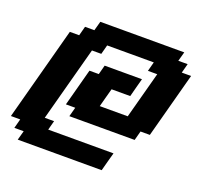

<svg xmlns="http://www.w3.org/2000/svg" viewBox="-146 -917 1271 1209"><g transform="rotate(20 490.0 -312.5)"><path d="M91.3 125H653.8Q659.2 104 670.4 62.5Q681.6 21 687.5 0H250L266.6 -62.5H204.1Q226.6 -146 271.2 -312.7Q315.9 -479.5 338.4 -562.5H400.9L417.5 -625H730L713.4 -562.5H775.9L691.9 -250H504.4Q509.8 -270.5 521 -312.3Q532.2 -354 538.1 -375H663.1Q668.5 -395.5 679.4 -437.3Q690.4 -479 696.3 -500H446.3L429.7 -437.5H367.2Q356 -395.5 333.7 -312.3Q311.5 -229 300.3 -187.5H362.8L346.2 -125H783.7L800.3 -187.5H862.8L980 -625H917.5L934.1 -687.5H871.6L888.7 -750H326.2L309.1 -687.5H246.6L230 -625H167.5Q139.6 -520.5 83.7 -312.3Q27.8 -104 0 0H62.5L45.9 62.5H108.4Z"/></g></svg>

Font: Faithful 32x
Style: SemiboldOblique
Weight: 400
Foundry: Faithful Resource Pack
Version: Version 1.0; January 27, 2023